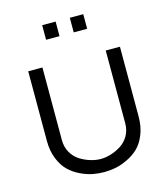

<svg xmlns="http://www.w3.org/2000/svg" viewBox="-137 -1054 1015 1173"><g transform="rotate(-15 371.0 -467.5)"><path d="M85.9 -259.8V-700.2H175.8V-240.2Q175.8 -196.3 195.8 -161.6Q215.8 -127 247.3 -107.4Q278.8 -87.9 312 -77.9Q345.2 -67.9 376.2 -67.9Q407.2 -67.9 440.2 -77.9Q473.1 -87.9 504.6 -107.4Q536.1 -127 556.2 -161.4Q576.2 -195.8 576.2 -240.2V-700.2H666V-259.8Q666 -194.8 645.5 -144.5Q625 -94.2 594 -65.2Q563 -36.1 522 -17.1Q481 2 446 8.5Q411.1 15.1 376 15.1Q341.8 15.1 305.9 8.5Q270 2 229.5 -17.1Q189 -36.1 158 -65.7Q127 -95.2 106.4 -145.5Q85.9 -195.8 85.9 -259.8ZM241.2 -857.9V-950.2H326.2V-857.9ZM416 -857.9V-950.2H501V-857.9Z"/></g></svg>

Font: Carme
Style: Regular
Weight: 400
Version: 1.000